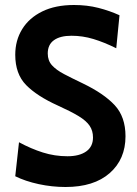

<svg xmlns="http://www.w3.org/2000/svg" viewBox="-20 -734 547 768"><path d="M242 14Q188 14 134.8 2.5Q81.5 -9 41 -29L56 -165Q104 -139 151.5 -124Q199 -109 250 -109Q297.5 -109 324.8 -128.2Q352 -147.5 352 -184Q352 -211 338.5 -231Q325 -251 294 -269.8Q263 -288.5 211 -312Q128 -349.5 84.5 -393.8Q41 -438 41 -515Q41 -572.5 68.8 -617.5Q96.5 -662.5 149 -688.2Q201.5 -714 276 -714Q328.5 -714 373.5 -702.5Q418.5 -691 458 -673L445 -541Q396.5 -565 353.5 -578Q310.5 -591 266 -591Q220.5 -591 195.8 -573.2Q171 -555.5 171 -520Q171 -491.5 188 -472.8Q205 -454 236.5 -437.5Q268 -421 312 -400Q396 -359.5 439 -313Q482 -266.5 482 -189Q482 -97 418.8 -41.5Q355.5 14 242 14Z"/></svg>

Font: Cabin Condensed
Style: Bold
Weight: 700
Width: 3
Designer: Pablo Impallari
Foundry: Pablo Impallari. http://www.impallari.com Igino Marini. http://www.ikern.com
Version: Version 3.001; ttfautohint (v1.8.3)